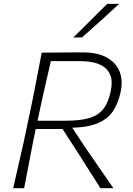

<svg xmlns="http://www.w3.org/2000/svg" viewBox="-20 -990 702 1010"><path d="M49.5 0Q63 -61 75.8 -116.5Q88.5 -172 103.5 -237.5L153 -472.5Q166 -540.5 177 -597Q188 -653.5 199.5 -713Q242.5 -713 291.8 -713.8Q341 -714.5 414 -714.5Q492.5 -714.5 541.5 -687.5Q590.5 -660.5 609 -613.5Q627.5 -566.5 614.5 -506Q602.5 -449.5 576.2 -408.2Q550 -367 498.8 -343.8Q447.5 -320.5 360 -318L437 -202Q470.5 -153.5 509 -97.8Q547.5 -42 576.5 0H508.5Q479 -46 451.2 -89.8Q423.5 -133.5 396 -177L309 -311.5H168L152.5 -236Q139.5 -168.5 129 -114.5Q118.5 -60.5 107 0ZM406.5 -668.5H247.5Q236.5 -620 225.5 -572.5Q214.5 -525 202 -469.5L177.5 -355H327Q400.5 -355 448 -368.5Q495.5 -382 522.8 -415.8Q550 -449.5 562.5 -510.5Q573 -560 561.8 -591.2Q550.5 -622.5 525.2 -639.2Q500 -656 468.2 -662.2Q436.5 -668.5 406.5 -668.5ZM365.5 -792.5Q411.5 -838 455 -881.2Q498.5 -924.5 543.5 -969.5H606.5Q560 -926 510.8 -881.8Q461.5 -837.5 412 -793.5Z"/></svg>

Font: Commissioner Loud ExtraLight
Style: Italic
Weight: 200
Italic angle: -12°
Designer: Kostas Bartsokas
Foundry: Kostas Bartsokas
Version: Version 1.000; ttfautohint (v1.8.3)